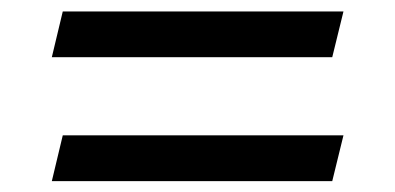

<svg xmlns="http://www.w3.org/2000/svg" viewBox="-20 -579 704 342"><path d="M91.8 -558.6H591.8L571.8 -477.1H72.3ZM91.8 -337.9H591.8L571.8 -256.3H72.3Z"/></svg>

Font: Metamorphous
Style: Regular
Weight: 400
Designer: James Grieshaber
Foundry: James Grieshaber
Version: Version 1.001